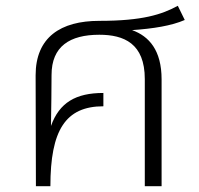

<svg xmlns="http://www.w3.org/2000/svg" viewBox="-20 -643 688 663"><path d="M436 -539C509 -544 572 -554 618 -574L594 -623C539 -593 472 -571 323 -571C189 -571 103 -514 103 -383C103 -266 104 -154 104 0H154C154 -193 206 -276 337 -276V-322C242 -322 185 -289 156 -208C157 -275 158 -330 158 -384C158 -483 221 -523 323 -523C408 -523 480 -493 480 -370V0H538V-369C538 -469 495 -518 436 -539Z"/></svg>

Font: FiraGO Light
Style: Regular
Weight: 300
Designer: bBox Type
Foundry: bBox Type GmbH
Version: Version 1.001;PS 001.001;hotconv 1.0.88;makeotf.lib2.5.64775